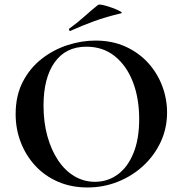

<svg xmlns="http://www.w3.org/2000/svg" viewBox="-20 -815 806 847"><path d="M366 12Q294 12 235.5 -13.5Q177 -39 135.5 -84Q94 -129 71.5 -187.5Q49 -246 49 -312Q49 -393 80.5 -454Q112 -515 164 -555.5Q216 -596 278 -616Q340 -636 401 -636Q475 -636 533.5 -609.5Q592 -583 633 -538Q674 -493 695.5 -436Q717 -379 717 -319Q717 -249 689 -189Q661 -129 612.5 -84Q564 -39 500.5 -13.5Q437 12 366 12ZM399 -13Q455 -13 499 -45Q543 -77 568.5 -139Q594 -201 594 -290Q594 -382 566 -454Q538 -526 486 -567.5Q434 -609 361 -609Q270 -609 221 -540Q172 -471 172 -349Q172 -276 189 -214.5Q206 -153 236.5 -107.5Q267 -62 308.5 -37.5Q350 -13 399 -13ZM291 -679Q287 -677 285 -682.5Q283 -688 286 -689Q322 -715 352 -742Q382 -769 412 -793Q416 -797 435.5 -792.5Q455 -788 476.5 -780Q498 -772 510.5 -765Q523 -758 513 -756Q446 -740 394 -721Q342 -702 291 -679Z"/></svg>

Font: Cormorant
Style: Bold
Weight: 700
Designer: Christian Thalmann (Catharsis Fonts)
Foundry: Catharsis Fonts
Version: Version 4.000